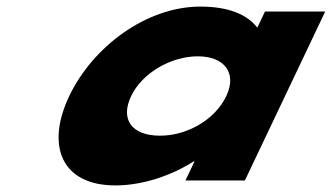

<svg xmlns="http://www.w3.org/2000/svg" viewBox="-20 -548 1008 583"><path d="M190.1 -256C118.8 -106 166.2 15 330.3 15C415 15 502.3 -16 568.3 -58H570.7L543.1 0H723.6L967.5 -513H784.6L761.3 -464C730 -505 672 -528 588.5 -528C424.4 -528 261.4 -406 190.1 -256ZM378.1 -256C411.8 -327 499.7 -377 580.8 -377C660.7 -377 700.8 -327 667 -256C633.8 -186 549.7 -136 466.2 -136C379.1 -136 344.8 -186 378.1 -256Z"/></svg>

Font: Hussar
Style: BdSuprExtOblFive
Weight: 700
Foundry: Cannot Into Space Fonts
Version: Version 2.00